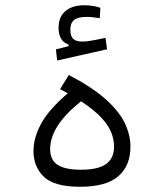

<svg xmlns="http://www.w3.org/2000/svg" viewBox="-20 -711 626 733"><path d="M285.6 2Q187 2 147.5 -36.1Q107.9 -74.2 107.9 -134.3Q107.9 -185.1 137 -238.8Q166 -292.5 238.8 -355Q224.6 -362.8 209.5 -370.6L242.7 -424.8Q331.5 -378.4 382.8 -332.8Q434.1 -287.1 456.1 -241.7Q478 -196.3 478 -150.9Q478 -78.6 431.9 -38.3Q385.7 2 285.6 2ZM289.6 -324.2Q171.4 -231 171.4 -141.6Q171.4 -100.1 200.2 -81.5Q229 -63 289.6 -63Q354.5 -63 385 -85Q415.5 -106.9 415.5 -151.4Q415.5 -176.3 405.5 -203.4Q395.5 -230.5 368.2 -260.5Q340.8 -290.5 289.6 -324.2ZM198.2 -480 193.4 -522.5 241.7 -534.7V-541Q203.6 -553.7 203.6 -605Q203.6 -647 230 -668.9Q256.3 -690.9 301.8 -690.9Q335 -690.9 363.3 -681.2L360.8 -641.6Q348.6 -643.6 336.4 -645Q324.2 -646.5 311 -646.5Q276.4 -646.5 262.5 -634.5Q248.5 -622.6 248.5 -598.6Q248.5 -572.8 259.5 -562.5Q270.5 -552.2 295.4 -552.2Q311.5 -552.2 335.9 -557.1Q360.4 -562 382.8 -566.4L388.7 -522.9Z"/></svg>

Font: Cascadia Mono PL Light
Style: Regular
Weight: 300
Monospace: yes
Designer: Aaron Bell
Foundry: Saja Typeworks
Version: Version 2404.023; ttfautohint (v1.8.4)